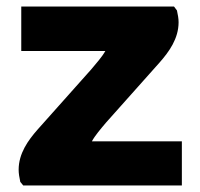

<svg xmlns="http://www.w3.org/2000/svg" viewBox="-20 -567 610 587"><path d="M261 -135C270 -152 288 -173 304 -192L468 -376C497 -409 526 -449 526 -499C526 -510 524 -521 521 -535L512 -547H45V-411H302C292 -393 274 -373 259 -355L95 -171C66 -138 37 -98 37 -48C37 -37 39 -25 42 -11L51 0H536V-135Z"/></svg>

Font: Kufam Arabic Latin Roman Bold
Style: Regular
Weight: 700
Designer: Wael Morcos & Artur Schmal
Version: Version 1.200;PS 001.200;hotconv 1.0.88;makeotf.lib2.5.64775